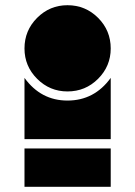

<svg xmlns="http://www.w3.org/2000/svg" viewBox="-20 -534 519 737"><path d="M74 -235Q137 -148 239 -148Q342 -148 405 -235V0H74ZM239 -514Q308 -514 356.5 -465.5Q405 -417 405 -348Q405 -280 356.5 -231.5Q308 -183 239 -183Q171 -183 122.5 -231.5Q74 -280 74 -348Q74 -417 122.5 -465.5Q171 -514 239 -514ZM74 36H405V183H74Z"/></svg>

Font: Geotalism
Style: Regular
Weight: 400
Designer: GGBotNet
Foundry: GGBotNet
Version: 1.00